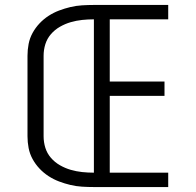

<svg xmlns="http://www.w3.org/2000/svg" viewBox="-20 -755 790 775"><path d="M359 0Q335 0 311 -1.5Q287 -3 264 -8.5Q241 -14 218.5 -22.5Q196 -31 176 -44Q156 -57 139.5 -74.5Q123 -92 111.5 -113Q100 -134 95.5 -157.5Q91 -181 91 -205V-530Q91 -554 95.5 -577.5Q100 -601 111.5 -622Q123 -643 139.5 -660.5Q156 -678 176 -691Q196 -704 218.5 -712.5Q241 -721 264 -726.5Q287 -732 311 -733.5Q335 -735 359 -735H659V-677H423V-426H644V-368H423V-58H659V0ZM359 -58V-677Q335 -677 311.5 -674.5Q288 -672 265.5 -665.5Q243 -659 222 -647Q201 -635 185.5 -617Q170 -599 163 -576.5Q156 -554 156 -530V-205Q156 -181 163 -158.5Q170 -136 185.5 -118Q201 -100 222 -88Q243 -76 265.5 -69.5Q288 -63 311.5 -60.5Q335 -58 359 -58Z"/></svg>

Font: Iosevka Aile Custom Light
Style: Regular
Weight: 300
Designer: Belleve Invis
Foundry: Belleve Invis
Version: Version 17.0.2; ttfautohint (v1.8.3)